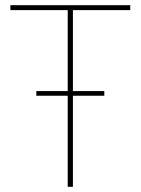

<svg xmlns="http://www.w3.org/2000/svg" viewBox="-20 -720 542 740"><path d="M120 -351H241V0H261V-351H382V-369H261V-681H482V-700H20V-681H241V-369H120Z"/></svg>

Font: Fixel Display Thin
Style: Regular
Weight: 100
Designer: AlfaBravo + MacPaw
Foundry: Kyrylo Tkachov, Marchela Mozhyna, Serhii Makarenko, Maria Weinstein, Zakhar Kryvoshyya
Version: Version 1.211